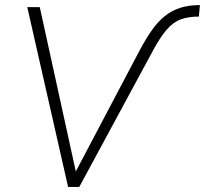

<svg xmlns="http://www.w3.org/2000/svg" viewBox="-20 -733 804 753"><path d="M247 0 87 -705H136L277 -62H278L528 -536Q552 -581 575.5 -614.5Q599 -648 626.5 -670Q654 -692 687.5 -702.5Q721 -713 764 -713L760 -668Q719 -668 689 -657Q659 -646 633.5 -616.5Q608 -587 578 -531L291 0Z"/></svg>

Font: Nunito Sans 7pt SemiCondensed ExtraLight
Style: Italic
Weight: 250
Width: 4
Italic angle: -9°
Designer: Vernon Adams
Foundry: Vernon Adams
Version: Version 3.101;gftools[0.9.27]